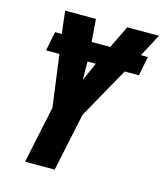

<svg xmlns="http://www.w3.org/2000/svg" viewBox="-108 -796 751 877"><g transform="rotate(15 267.5 -357.0)"><path d="M150 -271 117 -516H54L72 -607H104L91 -714H237L245 -607H333L385 -714H535L478 -607H511L493 -516H426L291 -275L233 0H93ZM289 -516H250L251 -429Z"/></g></svg>

Font: Noto Sans Display Ex Bold Cond
Style: Italic
Weight: 800
Width: 3
Italic angle: -12°
Designer: Monotype Design team
Foundry: Monotype Imaging Inc.
Version: Version 1.000